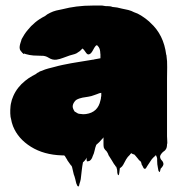

<svg xmlns="http://www.w3.org/2000/svg" viewBox="-20 -550 662 692"><path d="M583 -36Q583 -32 582 -30Q582 -17 577 -11Q576 -9 573 -6.5Q570 -4 567 -2Q556 9 557 16Q558 23 563 28Q568 33 569 40Q570 47 559 58Q558 61 557.5 64.5Q557 68 555 70Q554 71 551 65Q550 60 549 54Q548 48 547 42Q546 25 546.5 22.5Q547 20 542 9L538 13Q535 16 532.5 18Q530 20 527 24Q523 30 519 36Q515 42 511 48Q510 49 508 53Q506 57 504 58Q499 60 496 53Q493 46 491 44Q490 41 489.5 38Q489 35 487 32Q485 31 481 27Q479 25 478 23L468 11L463 6Q461 7 458 5Q455 3 453 2Q448 7 448 8Q440 15 434.5 24.5Q429 34 424 44Q423 46 420.5 49Q418 52 415 54Q413 56 412 56Q411 62 410.5 68.5Q410 75 408 81Q407 82 405.5 80.5Q404 79 404 78Q402 70 402.5 66.5Q403 63 399 51Q398 51 397.5 50.5Q397 50 397 50Q397 49 395 47Q395 45 393.5 44Q392 43 392 43L383 28L371 9Q370 5 368 1.5Q366 -2 364 -5L363 -6Q359 -9 355 -16Q355 -17 354.5 -17.5Q354 -18 354 -19Q353 -24 353 -30.5Q353 -37 353 -47V-55Q351 -53 350 -51L347 -48Q338 -37 327 -28Q323 -18 321 -7.5Q319 3 314 13Q313 17 310.5 21.5Q308 26 304 29Q303 30 298.5 31Q294 32 293 31Q292 28 292 24.5Q292 21 292 18Q291 21 289.5 23.5Q288 26 286 28Q285 30 283 31.5Q281 33 279 35Q276 51 274.5 65.5Q273 80 271 96Q270 100 269 104.5Q268 109 266 114Q266 119 263 122Q262 123 259 120Q258 118 257 115.5Q256 113 255 111Q254 106 251 94.5Q248 83 246 79Q245 75 244 70.5Q243 66 242 62Q241 59 240.5 55.5Q240 52 238 48L235 45Q232 41 229 36.5Q226 32 223 28Q222 25 220 22.5Q218 20 216 16Q215 14 214 12.5Q213 11 211 10H203Q138 8 91.5 -21Q45 -50 27 -95Q26 -98 25 -101Q24 -104 23 -107Q23 -108 22.5 -109Q22 -110 22 -111Q21 -116 20 -120.5Q19 -125 18 -129Q17 -135 17 -141.5Q17 -148 17 -154Q17 -158 17.5 -161Q18 -164 18 -168L19 -175Q22 -191 28 -204Q42 -236 71 -259Q77 -264 83 -268Q89 -272 96 -276L109 -283Q111 -285 114 -287Q117 -289 120 -290Q122 -292 125 -293Q128 -294 131 -295Q142 -300 153.5 -303Q165 -306 177 -309Q191 -313 205.5 -316Q220 -319 236 -322L260 -326Q274 -328 287.5 -330.5Q301 -333 315 -335Q319 -335 320 -336L342 -340V-356Q342 -352 341.5 -358Q341 -364 341 -365Q341 -364 340.5 -367.5Q340 -371 340 -370Q340 -371 339.5 -372Q339 -373 339 -374Q337 -380 331 -386Q330 -386 330 -386.5Q330 -387 328 -387Q326 -386 323.5 -383Q321 -380 320 -378Q317 -373 313 -365.5Q309 -358 303 -355Q296 -351 290 -360Q284 -369 280 -373Q278 -375 277 -375L268 -366Q265 -364 262 -362Q259 -360 256 -358Q250 -355 243.5 -353.5Q237 -352 231 -350Q219 -346 207.5 -341.5Q196 -337 184 -335Q169 -333 156 -341.5Q143 -350 128 -349Q114 -349 100.5 -350Q87 -351 73 -355Q69 -357 68 -357Q67 -357 66 -356Q65 -355 64 -356Q63 -357 62.5 -358Q62 -359 60 -360Q59 -362 57 -364Q55 -366 55 -366Q54 -367 52 -371Q50 -377 51 -383.5Q52 -390 54 -396Q55 -399 56 -402Q57 -405 58 -409Q68 -428 80 -442Q91 -456 106.5 -469Q122 -482 142 -492Q150 -499 161 -504Q171 -509 182.5 -512Q194 -515 206 -517Q229 -523 256 -526.5Q283 -530 315 -530H335Q341 -530 346 -530Q351 -530 354 -529L361 -528H366Q379 -528 385 -525Q402 -524 419 -519Q431 -517 442.5 -514Q454 -511 463 -506Q476 -502 488.5 -494Q501 -486 511 -478Q511 -477 511.5 -477Q512 -477 512 -477Q515 -475 517.5 -472.5Q520 -470 522 -468Q570 -425 579 -353Q580 -352 580 -350Q583 -329 582.5 -308Q582 -287 582 -266V-59Q582 -54 582.5 -48Q583 -42 583 -36ZM345 -203V-215Q345 -216 343 -215Q342 -215 340.5 -214.5Q339 -214 338 -214Q334 -212 329 -210.5Q324 -209 319 -207Q309 -203 298.5 -201.5Q288 -200 277 -198Q272 -197 266 -195Q260 -193 255 -190Q251 -187 249 -184Q242 -175 242 -166Q242 -159 249 -148Q251 -147 253.5 -145.5Q256 -144 259 -142L264 -140Q277 -139 278 -138.5Q279 -138 290 -139Q333 -145 342 -188Q344 -194 344 -199Q344 -202 345 -203Z"/></svg>

Font: Rubik Wet Paint
Style: Regular
Weight: 400
Designer: Hubert and Fischer, NaN
Foundry: Hubert and Fischer, NaN
Version: Version 2.200